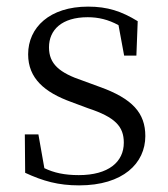

<svg xmlns="http://www.w3.org/2000/svg" viewBox="-20 -546 508 580"><path d="M219 14C352 14 419 -53 419 -135C419 -204 381 -248 280 -284L231 -302C159 -326 128 -353 128 -403C128 -456 167 -494 245 -494C277 -494 307 -487 338 -470L355 -378H392L396 -482C347 -512 305 -526 246 -526C130 -526 65 -463 65 -382C65 -309 115 -267 195 -238L246 -219C328 -192 354 -164 354 -115C354 -57 308 -17 218 -17C175 -17 143 -24 114 -38L96 -140H55L56 -24C110 1 156 14 219 14Z"/></svg>

Font: Noto Serif CJK KR Light
Style: Regular
Weight: 300
Designer: Ryoko NISHIZUKA 西塚涼子 (kana & ideographs); Frank Grießhammer (Latin, Greek & Cyrillic); Wenlong ZHANG 张文龙 (bopomofo); San
Foundry: Adobe
Version: Version 2.001;hotconv 1.1.0;makeotfexe 2.6.0